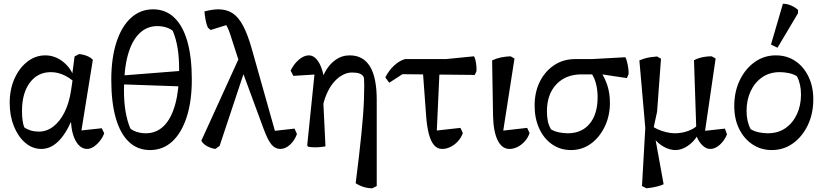

<svg xmlns="http://www.w3.org/2000/svg" viewBox="-20 -785 4415 1030"><path d="M202 14Q154 14 115.5 -19Q77 -52 54.5 -108Q32 -164 32 -233Q32 -305 57.5 -362.5Q83 -420 126.5 -454Q170 -488 223 -488Q275 -488 318.5 -453.5Q362 -419 380 -363L399 -322Q372 -357 332.5 -377.5Q293 -398 253 -398Q182 -398 140 -341.5Q98 -285 98 -190Q98 -163 101 -140Q104 -117 110 -102Q125 -91 145 -85Q165 -79 189 -79Q231 -79 266.5 -106.5Q302 -134 326.5 -183.5Q351 -233 361 -299L370 -359L366 -374L380 -482L404 -495Q427 -493 447.5 -484.5Q468 -476 478 -464L412 -55L387 -82L526 -97L539 -70Q531 -48 515.5 -28.5Q500 -9 482 2.5Q464 14 447 14Q422 14 402.5 -6.5Q383 -27 372 -63Q361 -99 361 -144L391 -128H327L365 -141Q332 -64 291 -25Q250 14 202 14Z M785 20Q718 20 671.5 -24Q625 -68 601 -152Q577 -236 577 -357Q577 -473 604.5 -558Q632 -643 682.5 -689Q733 -735 801 -735Q868 -735 914.5 -691Q961 -647 985 -563Q1009 -479 1009 -358Q1009 -242 981.5 -157Q954 -72 904 -26Q854 20 785 20ZM762 -70Q819 -70 859 -109.5Q899 -149 920 -225.5Q941 -302 941 -412Q941 -478 932.5 -528.5Q924 -579 907 -619Q896 -630 873 -637.5Q850 -645 824 -645Q768 -645 727.5 -605.5Q687 -566 666 -490Q645 -414 645 -303Q645 -237 653.5 -187Q662 -137 679 -96Q690 -85 713.5 -77.5Q737 -70 762 -70ZM964 -321 620 -333 623 -379 967 -406Z M1484 14Q1456 14 1436 -10Q1416 -34 1393 -97L1275 -417Q1265 -445 1252 -486.5Q1239 -528 1223 -576Q1214 -606 1207 -623Q1200 -640 1192 -653.5Q1184 -667 1171 -685L1222 -659L1110 -624L1095 -637Q1088 -652 1083 -677.5Q1078 -703 1077 -724Q1097 -729 1116.5 -732Q1136 -735 1151 -735Q1195 -735 1227 -714.5Q1259 -694 1284 -647Q1309 -600 1331 -522L1463 -54L1425 -80L1560 -95L1573 -66Q1560 -30 1535 -8Q1510 14 1484 14ZM1135 14Q1120 12 1104 5.5Q1088 -1 1076.5 -10.5Q1065 -20 1060 -30L1265 -480L1301 -432L1158 -2Z M1977 225Q1930 225 1888 198Q1898 120 1905.5 55Q1913 -10 1918.5 -64.5Q1924 -119 1927.5 -165Q1931 -211 1932.5 -251Q1934 -291 1934 -327Q1934 -366 1930 -374Q1922 -386 1907.5 -391Q1893 -396 1868 -396Q1843 -396 1818.5 -383Q1794 -370 1773.5 -347Q1753 -324 1737.5 -292Q1722 -260 1713 -221L1701 -266L1693 -295Q1699 -352 1722 -395.5Q1745 -439 1779.5 -463.5Q1814 -488 1856 -488Q2001 -488 2001 -250V213ZM1633 2 1628 -5 1670 -415 1697 -387 1554 -378 1539 -406Q1557 -443 1584 -465.5Q1611 -488 1637 -488Q1667 -488 1690 -451Q1702 -431 1710.5 -401.5Q1719 -372 1722 -337L1713 -267L1726 0Q1711 3 1693 4.5Q1675 6 1658.5 5Q1642 4 1633 2Z M2352 14Q2326 14 2308.5 -6.5Q2291 -27 2280.5 -67Q2270 -107 2266 -164L2247 -422L2339 -427L2322 -57L2289 -81L2450 -99L2463 -71Q2454 -46 2436.5 -27Q2419 -8 2397 3Q2375 14 2352 14ZM2068 -341 2047 -370Q2066 -407 2094.5 -433.5Q2123 -460 2153 -468H2372L2523 -483Q2528 -474 2531 -460.5Q2534 -447 2535.5 -432Q2537 -417 2536 -403L2527 -383L2139 -387Z M2713 14Q2673 14 2650 -32Q2627 -78 2625 -164L2620 -461Q2643 -472 2668 -477Q2693 -482 2719 -483L2740 -471L2675 -54L2650 -81L2808 -99L2821 -71Q2812 -45 2794.5 -26Q2777 -7 2756 3.5Q2735 14 2713 14Z M3043 20Q2986 20 2942 -10.5Q2898 -41 2873 -95Q2848 -149 2848 -218Q2848 -291 2876 -347Q2904 -403 2953 -435.5Q3002 -468 3065 -468H3155L3335 -478Q3340 -469 3344 -452.5Q3348 -436 3350.5 -418.5Q3353 -401 3352 -387L3343 -366L3210 -386H3100Q3015 -386 2964.5 -332.5Q2914 -279 2914 -187Q2914 -162 2918.5 -137.5Q2923 -113 2936 -91Q2954 -80 2979 -75Q3004 -70 3026 -70Q3101 -70 3143.5 -121.5Q3186 -173 3186 -264Q3186 -305 3176 -340.5Q3166 -376 3148 -398L3202 -400Q3224 -370 3238 -327.5Q3252 -285 3252 -232Q3252 -165 3225 -107.5Q3198 -50 3151 -15Q3104 20 3043 20Z M3448 225 3424 213 3446 -174 3449 -16 3410 -461Q3424 -467 3439.5 -471.5Q3455 -476 3471.5 -478.5Q3488 -481 3505 -482L3526 -470L3505 -186L3486 -98L3495 -45L3540 203Q3528 210 3500.5 216.5Q3473 223 3448 225ZM3604 20Q3577 20 3550 7Q3523 -6 3502.5 -27Q3482 -48 3473 -73L3476 -111Q3487 -101 3508 -91.5Q3529 -82 3554 -76Q3579 -70 3600 -70Q3637 -70 3671.5 -82.5Q3706 -95 3722 -114L3724 -61Q3702 -24 3669 -2Q3636 20 3604 20ZM3791 14Q3763 14 3740 -14Q3717 -42 3712 -75L3715 -100L3703 -462Q3716 -469 3731 -473.5Q3746 -478 3762.5 -480.5Q3779 -483 3798 -483L3819 -471L3758 -53L3732 -80L3869 -95L3880 -64Q3866 -30 3841 -8Q3816 14 3791 14Z M4120 20Q4062 20 4016.5 -10.5Q3971 -41 3945 -94Q3919 -147 3919 -216Q3919 -293 3948.5 -354.5Q3978 -416 4028.5 -452Q4079 -488 4142 -488Q4201 -488 4246 -458Q4291 -428 4317 -374.5Q4343 -321 4343 -252Q4343 -175 4313.5 -113.5Q4284 -52 4234 -16Q4184 20 4120 20ZM4099 -70Q4154 -70 4193.5 -97.5Q4233 -125 4255 -172Q4277 -219 4277 -278Q4277 -335 4255 -376Q4236 -388 4211 -393Q4186 -398 4163 -398Q4109 -398 4069 -370.5Q4029 -343 4007 -296Q3985 -249 3985 -190Q3985 -133 4007 -92Q4027 -80 4052 -75Q4077 -70 4099 -70ZM4151 -529 4116 -546 4180 -765Q4196 -765 4210.5 -760.5Q4225 -756 4238 -748.5Q4251 -741 4261 -732V-714Z"/></svg>

Font: Eczar
Style: Regular
Weight: 400
Designer: Vaibhav Singh
Foundry: Rosetta Type Foundry
Version: Version 2.000